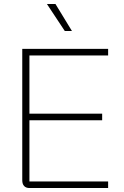

<svg xmlns="http://www.w3.org/2000/svg" viewBox="-20 -946 626 966"><path d="M92 -39V-700H524V-667H128V-374H494V-341H128V-33H524V0H128Q111 0 101.5 -10Q92 -20 92 -39ZM216 -926H259L342 -790H306Z"/></svg>

Font: Bai Jamjuree ExtraLight
Style: Regular
Weight: 275
Designer: Katatrad Aksorn Co.,Ltd.
Foundry: Cadson Demak Co.,Ltd.
Version: Version 1.000; ttfautohint (v1.6)